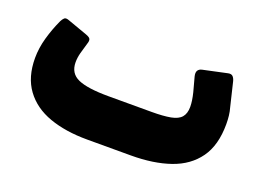

<svg xmlns="http://www.w3.org/2000/svg" viewBox="-77 -619 1069 796"><g transform="rotate(20 458.0 -221.5)"><path d="M356 8Q261 8 189.5 -17.5Q118 -43 78 -97.5Q38 -152 38 -236Q38 -280 51 -326Q64 -372 84 -415Q89 -425 95.5 -431Q102 -437 119 -430L203 -400Q220 -394 223 -386.5Q226 -379 221 -365Q213 -339 207.5 -318Q202 -297 202 -277Q202 -228 244 -209.5Q286 -191 378 -191H569Q620 -191 652 -197Q684 -203 698 -219.5Q712 -236 712 -265Q712 -291 703 -327L686 -390Q682 -406 687 -415Q692 -424 705 -427L812 -450Q826 -453 833 -445.5Q840 -438 843 -425L868 -321Q873 -304 875 -286Q877 -268 877 -249Q877 -156 836.5 -99.5Q796 -43 722.5 -17.5Q649 8 549 8Z"/></g></svg>

Font: Rubik ExtraBold
Style: Italic
Weight: 800
Italic angle: -12°
Designer: Hubert and Fischer
Foundry: Hubert and Fischer
Version: Version 2.300;gftools[0.9.30]